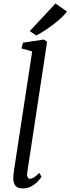

<svg xmlns="http://www.w3.org/2000/svg" viewBox="-20 -1038 392 1068"><path d="M131.5 -78Q129 -61 133.8 -52.2Q138.5 -43.5 145.5 -43.5Q155.5 -43.5 168 -50.5Q180.5 -57.5 198.5 -76.5L211 -55Q207 -47.5 193.2 -32Q179.5 -16.5 157.5 -3.2Q135.5 10 106 10Q89 10 77.2 4Q65.5 -2 59.5 -15.5Q53.5 -29 54 -50.5Q54 -54 54.5 -60Q55 -66 55.8 -72.8Q56.5 -79.5 57 -84.5L159 -752L99.5 -768.5L107.5 -800.5L223.5 -818L242 -806ZM181.5 -840.5 145.5 -865 288.5 -1018.5 352.5 -974Q335.5 -951 304.5 -924.5Q273.5 -898 240 -875.5Q206.5 -853 181.5 -840.5Z"/></svg>

Font: Merriweather 24pt Light
Style: Italic
Weight: 300
Italic angle: -7.8°
Version: Version 2.101